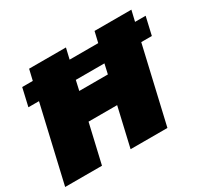

<svg xmlns="http://www.w3.org/2000/svg" viewBox="-143 -856 1122 1052"><g transform="rotate(-30 417.5 -330.0)"><path d="M843 -592 817 -479H750L639 0H406L463 -246H282L225 0H-8L103 -479H36L62 -592H129L145 -660H378L362 -592H543L559 -660H792L776 -592ZM503 -417 517 -479H336L322 -417Z"/></g></svg>

Font: Elaine Sans Black
Style: Italic
Weight: 900
Italic angle: -13°
Designer: Wei Huang
Foundry: Wei Huang
Version: Version 2.001;December 24, 2019;FontCreator 12.0.0.2547 64-b